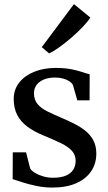

<svg xmlns="http://www.w3.org/2000/svg" viewBox="-20 -878 513 910"><path d="M228 11Q189.5 11 152.5 3.2Q115.5 -4.5 86.2 -14Q57 -23.5 40 -29L40.5 -156H103.5L123 -79.5Q129 -69 145.8 -58.8Q162.5 -48.5 185 -42Q207.5 -35.5 231 -35.5Q268 -35.5 292 -45.5Q316 -55.5 327.2 -73.8Q338.5 -92 338.5 -116Q338.5 -143.5 321.2 -162.8Q304 -182 270.8 -198.5Q237.5 -215 190.5 -234Q143.5 -253 111 -276.8Q78.5 -300.5 61.8 -332.8Q45 -365 45 -408.5Q45 -453.5 71 -486.5Q97 -519.5 142 -537.8Q187 -556 243.5 -556Q287 -556 318.2 -549.8Q349.5 -543.5 370.8 -536.2Q392 -529 405 -526L404.5 -402.5H346.5L325.5 -475.5Q320.5 -485 308.5 -493Q296.5 -501 279 -505.8Q261.5 -510.5 240.5 -510.5Q212 -510.5 189.5 -501.8Q167 -493 154 -476.2Q141 -459.5 141 -436Q141 -404 158.8 -383.8Q176.5 -363.5 205.5 -349.5Q234.5 -335.5 267 -321.5Q299 -308 329.2 -293Q359.5 -278 383.8 -258.8Q408 -239.5 422.2 -213.2Q436.5 -187 436.5 -150Q436.5 -102.5 412 -66.2Q387.5 -30 341 -9.5Q294.5 11 228 11ZM212 -625.5 178 -654.5 330.5 -858.5 408 -795Q396.5 -776 372.5 -750.8Q348.5 -725.5 319.2 -700.2Q290 -675 262 -654.8Q234 -634.5 213.5 -625.5Z"/></svg>

Font: Merriweather 48pt Medium
Style: Regular
Weight: 500
Version: Version 2.100